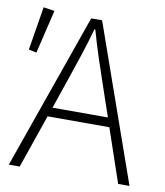

<svg xmlns="http://www.w3.org/2000/svg" viewBox="-77 -734 687 799"><g transform="rotate(10 266.0 -335.0)"><path d="M194 -388 152 -265H386L344 -388Q324 -447 306 -501Q288 -555 271 -616H267Q250 -555 232 -501Q214 -447 194 -388ZM14 0 246 -659H292L524 0H476L399 -226H138L60 0ZM13 -486 43 -670 90 -663 46 -479Z"/></g></svg>

Font: hySource Sans Pro Light
Style: Regular
Weight: 300
Designer: Paul D. Hunt
Foundry: Adobe Systems Incorporated
Version: Version 2.021;PS 2.000;hotconv 1.0.86;makeotf.lib2.5.63406